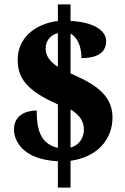

<svg xmlns="http://www.w3.org/2000/svg" viewBox="-20 -780 571 879"><path d="M245 -42V79H303V-44C422 -60 495 -139 495 -242C495 -355 397 -402 303 -444V-626C332 -611 353 -571 353 -514C441 -514 466 -551 466 -592C466 -639 411 -679 303 -684V-760H245V-684C140 -671 61 -606 61 -507C61 -425 98 -367 245 -302V-103C169 -121 148 -179 148 -274C102 -274 44 -255 44 -187C44 -137 83 -49 245 -42ZM245 -628V-474C205 -500 189 -527 189 -558C189 -599 218 -623 245 -628ZM303 -104V-279C347 -252 364 -223 364 -186C364 -149 343 -116 303 -104Z"/></svg>

Font: Noto Serif Tamil SemiCondensed Black
Style: Regular
Weight: 900
Width: 4
Designer: Indian Type Foundry, Tom Grace, and the Monotype Design Team
Foundry: Monotype Imaging Inc.
Version: Version 2.004